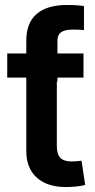

<svg xmlns="http://www.w3.org/2000/svg" viewBox="-20 -752 386 777"><path d="M86.4 -535.6H210V-161.1Q210 -128.4 224.1 -113.5Q238.3 -98.6 269.5 -98.6Q279.3 -98.6 290.3 -99.6Q301.3 -100.6 310.1 -101.6L324.7 -3.4Q307.1 1 286.9 2.9Q266.6 4.9 246.6 4.9Q170.9 4.9 128.7 -33.4Q86.4 -71.8 86.4 -140.1ZM317.9 -535.6V-438H9.3V-535.6ZM86.4 -421.9V-587.9Q86.4 -659.2 128.4 -695.6Q170.4 -731.9 252 -731.9Q272.5 -731.9 289.8 -730.7Q307.1 -729.5 319.8 -727.5V-630.4Q310.5 -631.3 298.3 -631.8Q286.1 -632.3 275.9 -632.3Q242.2 -632.3 227.3 -621.6Q212.4 -610.8 212.4 -586.4V-421.9Z"/></svg>

Font: Inter 20pt SemiBold
Style: Regular
Weight: 600
Version: Version 4.001;git-66647c0bb